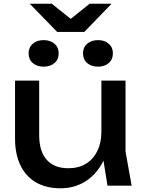

<svg xmlns="http://www.w3.org/2000/svg" viewBox="-20 -1000 771 1034"><path d="M306 14Q228 14 173.5 -18Q119 -50 90 -110Q61 -170 61 -253V-566H191V-273Q191 -185 231.5 -139.5Q272 -94 348 -94Q403 -94 442.5 -118Q482 -142 504 -186.5Q526 -231 526 -290L571 -265Q563 -178 527 -115.5Q491 -53 434 -19.5Q377 14 306 14ZM559 0 526 -204V-566H656V-184L689 0ZM215 -641Q179 -641 156.5 -660.5Q134 -680 134 -713Q134 -745 156.5 -764.5Q179 -784 215 -784Q251 -784 273.5 -764.5Q296 -745 296 -713Q296 -680 273.5 -660.5Q251 -641 215 -641ZM508 -641Q472 -641 449.5 -660.5Q427 -680 427 -713Q427 -745 449.5 -764.5Q472 -784 508 -784Q543 -784 565.5 -764.5Q588 -745 588 -713Q588 -680 565.5 -660.5Q543 -641 508 -641ZM434 -828H288L140 -980H259L389 -876H333L463 -980H581Z"/></svg>

Font: Bounded
Style: Regular
Weight: 400
Designer: Vlad Churkin
Version: Version 1.0